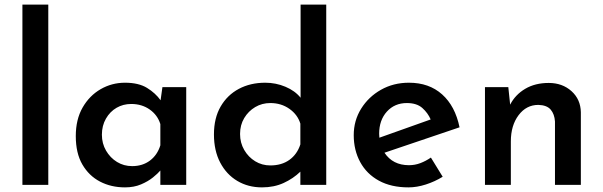

<svg xmlns="http://www.w3.org/2000/svg" viewBox="-20 -800 2611 831"><path d="M77 -780H189V0H77Z M521 11Q461 11 413 -14Q365 -39 336.5 -88Q308 -137 308 -211Q308 -283 337.5 -334.5Q367 -386 415.5 -414Q464 -442 521 -442Q580 -442 616.5 -419.5Q653 -397 675 -366L683 -423H786V0H674V-62Q663 -49 642 -32Q621 -15 590.5 -2Q560 11 521 11ZM552 -81Q597 -81 629 -105Q661 -129 674 -171V-263Q662 -302 628 -326Q594 -350 548 -350Q513 -350 484.5 -333.5Q456 -317 438.5 -286.5Q421 -256 421 -217Q421 -179 439 -148Q457 -117 486.5 -99Q516 -81 552 -81Z M1114 11Q1054 11 1007 -17Q960 -45 933 -96.5Q906 -148 906 -218Q906 -289 935 -339Q964 -389 1014 -415.5Q1064 -442 1128 -442Q1174 -442 1215.5 -424.5Q1257 -407 1281 -377V-780H1392V0H1280V-57Q1249 -27 1207.5 -8Q1166 11 1114 11ZM1150 -84Q1199 -84 1232.5 -108Q1266 -132 1280 -175V-265Q1268 -304 1232.5 -329Q1197 -354 1150 -354Q1114 -354 1084.5 -336.5Q1055 -319 1037 -289Q1019 -259 1019 -220Q1019 -182 1037 -151Q1055 -120 1084.5 -102Q1114 -84 1150 -84Z M1748 11Q1673 11 1620 -18Q1567 -47 1539 -98.5Q1511 -150 1511 -215Q1511 -278 1543 -329.5Q1575 -381 1629 -411.5Q1683 -442 1750 -442Q1837 -442 1893.5 -391.5Q1950 -341 1969 -249L1644 -139Q1680 -85 1750 -85Q1776 -85 1799.5 -94Q1823 -103 1845 -118L1896 -35Q1862 -14 1823 -1.5Q1784 11 1748 11ZM1621 -221Q1621 -213 1622 -204L1844 -283Q1832 -311 1808 -332.5Q1784 -354 1741 -354Q1688 -354 1654.5 -317Q1621 -280 1621 -221Z M2180 -423 2188 -347Q2210 -390 2253 -415.5Q2296 -441 2355 -441Q2414 -441 2453.5 -405.5Q2493 -370 2494 -314V0H2382V-274Q2380 -306 2363.5 -325.5Q2347 -345 2310 -346Q2258 -346 2224.5 -301.5Q2191 -257 2191 -188V0H2079V-423Z"/></svg>

Font: Synthetic SemiBold
Style: Regular
Weight: 600
Designer: Santiago Orozco
Foundry: Typemade
Version: Version 2.000; ttfautohint (v1.8.4.7-5d5b)